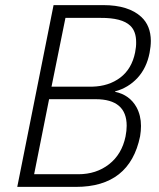

<svg xmlns="http://www.w3.org/2000/svg" viewBox="-20 -731 622 751"><path d="M277 0H47.5L189.5 -711H384Q483 -711 533 -664.5Q569.5 -630.5 570 -571.5Q570 -549.5 565 -524Q553.5 -465 517.8 -426.2Q482 -387.5 430 -373.5V-372Q487 -360 514 -311.5Q531.5 -279 531.5 -238.5Q531.5 -219 528 -198Q487.5 0 277 0ZM286.5 -49.5Q356.5 -49.5 406.5 -88.5Q456.5 -127.5 471 -197Q475.5 -220 475.5 -239Q475.5 -343 354 -343H172L113.5 -49.5ZM340.5 -392Q405.5 -393.5 450.5 -427.5Q495.5 -461.5 508.5 -526Q513 -548.5 512.5 -566.5Q512.5 -608.5 489.5 -630.5Q457 -661.5 374 -661H236L181.5 -392Z"/></svg>

Font: Roberto Sans Light
Style: Italic
Weight: 300
Italic angle: -11°
Designer: Google
Version: Version 1.00;June 11, 2020;FontCreator 12.0.0.2522 64-bit; t